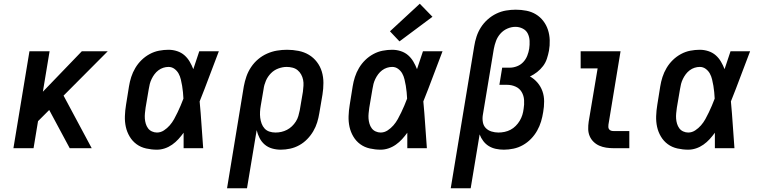

<svg xmlns="http://www.w3.org/2000/svg" viewBox="-20 -795 4090 1030"><path d="M52 0 138 -520H246L210 -303L419 -520H558L321 -282L472 0H354L244 -205L184 -145L160 0Z M822 8Q793 8 764 1.5Q735 -5 712.5 -21.5Q690 -38 675.5 -62.5Q661 -87 655 -114.5Q649 -142 650 -172Q651 -202 656 -232L672 -332Q676 -357 684 -382Q692 -407 706 -430.5Q720 -454 739.5 -473Q759 -492 783 -505Q807 -518 833 -523Q859 -528 884 -528Q908 -528 930.5 -520.5Q953 -513 969.5 -498.5Q986 -484 997.5 -464.5Q1009 -445 1017 -424Q1025 -448 1033 -472Q1041 -496 1049 -520H1154Q1128 -453 1103 -385.5Q1078 -318 1051 -251Q1057 -188 1061 -125.5Q1065 -63 1070 0H965Q965 -21 965 -42Q965 -63 965 -83Q952 -65 937 -48.5Q922 -32 903.5 -19Q885 -6 864 1Q843 8 822 8ZM822 -84Q842 -84 859.5 -95.5Q877 -107 890.5 -122.5Q904 -138 914 -156Q924 -174 932.5 -192Q941 -210 949 -228.5Q957 -247 964 -266Q963 -283 961.5 -300.5Q960 -318 957 -335Q954 -352 950 -369Q946 -386 938 -400.5Q930 -415 916 -425.5Q902 -436 884 -436Q870 -436 856 -431.5Q842 -427 830 -418Q818 -409 809 -397Q800 -385 793.5 -371.5Q787 -358 783.5 -344.5Q780 -331 778 -317L761 -217Q759 -202 757.5 -187.5Q756 -173 757 -159Q758 -145 762 -131.5Q766 -118 774 -107Q782 -96 795 -90Q808 -84 822 -84Z M1198 215 1288 -332Q1293 -359 1302 -385Q1311 -411 1327 -435Q1343 -459 1365 -477.5Q1387 -496 1413 -507.5Q1439 -519 1466 -523.5Q1493 -528 1520 -528Q1551 -528 1581.5 -522Q1612 -516 1637 -501Q1662 -486 1680 -462.5Q1698 -439 1706.5 -410.5Q1715 -382 1715 -350.5Q1715 -319 1710 -288L1693 -188Q1689 -163 1681.5 -138.5Q1674 -114 1660.5 -91Q1647 -68 1628 -48.5Q1609 -29 1585.5 -16Q1562 -3 1536.5 2.5Q1511 8 1486 8Q1462 8 1439.5 1.5Q1417 -5 1400 -19.5Q1383 -34 1372.5 -54.5Q1362 -75 1357 -97L1305 215ZM1458 -84Q1474 -84 1489.5 -87.5Q1505 -91 1519.5 -98.5Q1534 -106 1546 -117.5Q1558 -129 1567 -143Q1576 -157 1580.5 -172.5Q1585 -188 1588 -203L1605 -303Q1607 -319 1608 -335.5Q1609 -352 1606 -367Q1603 -382 1595.5 -395.5Q1588 -409 1576.5 -418.5Q1565 -428 1549.5 -432Q1534 -436 1518 -436Q1496 -436 1473 -427.5Q1450 -419 1433 -401.5Q1416 -384 1406.5 -362Q1397 -340 1394 -317L1379 -229Q1376 -212 1375 -195.5Q1374 -179 1376 -163Q1378 -147 1383.5 -132Q1389 -117 1399.5 -105.5Q1410 -94 1425.5 -89Q1441 -84 1458 -84Z M2022 8Q1993 8 1964 1.5Q1935 -5 1912.5 -21.5Q1890 -38 1875.5 -62.5Q1861 -87 1855 -114.5Q1849 -142 1850 -172Q1851 -202 1856 -232L1872 -332Q1876 -357 1884 -382Q1892 -407 1906 -430.5Q1920 -454 1939.5 -473Q1959 -492 1983 -505Q2007 -518 2033 -523Q2059 -528 2084 -528Q2108 -528 2130.5 -520.5Q2153 -513 2169.5 -498.5Q2186 -484 2197.5 -464.5Q2209 -445 2217 -424Q2225 -448 2233 -472Q2241 -496 2249 -520H2354Q2328 -453 2303 -385.5Q2278 -318 2251 -251Q2257 -188 2261 -125.5Q2265 -63 2270 0H2165Q2165 -21 2165 -42Q2165 -63 2165 -83Q2152 -65 2137 -48.5Q2122 -32 2103.5 -19Q2085 -6 2064 1Q2043 8 2022 8ZM2022 -84Q2042 -84 2059.5 -95.5Q2077 -107 2090.5 -122.5Q2104 -138 2114 -156Q2124 -174 2132.5 -192Q2141 -210 2149 -228.5Q2157 -247 2164 -266Q2163 -283 2161.5 -300.5Q2160 -318 2157 -335Q2154 -352 2150 -369Q2146 -386 2138 -400.5Q2130 -415 2116 -425.5Q2102 -436 2084 -436Q2070 -436 2056 -431.5Q2042 -427 2030 -418Q2018 -409 2009 -397Q2000 -385 1993.5 -371.5Q1987 -358 1983.5 -344.5Q1980 -331 1978 -317L1961 -217Q1959 -202 1957.5 -187.5Q1956 -173 1957 -159Q1958 -145 1962 -131.5Q1966 -118 1974 -107Q1982 -96 1995 -90Q2008 -84 2022 -84ZM2123 -573 2072 -627 2232 -775 2300 -705Z M2398 215 2524 -547Q2528 -573 2536.5 -599Q2545 -625 2560 -648.5Q2575 -672 2596.5 -691Q2618 -710 2643 -722Q2668 -734 2694.5 -738.5Q2721 -743 2747 -743Q2776 -743 2804 -737.5Q2832 -732 2855 -718Q2878 -704 2894.5 -682.5Q2911 -661 2919.5 -635Q2928 -609 2929 -580Q2930 -551 2925 -523Q2921 -502 2914 -480.5Q2907 -459 2893.5 -441Q2880 -423 2861.5 -408.5Q2843 -394 2823 -385Q2846 -372 2863.5 -351.5Q2881 -331 2890 -305.5Q2899 -280 2899 -251Q2899 -222 2894 -194Q2890 -168 2882.5 -143Q2875 -118 2861.5 -94Q2848 -70 2828.5 -50Q2809 -30 2785 -16.5Q2761 -3 2734.5 2.5Q2708 8 2683 8Q2661 8 2640 3.5Q2619 -1 2602 -11.5Q2585 -22 2572.5 -38.5Q2560 -55 2553 -74L2505 215ZM2654 -84Q2670 -84 2687 -87.5Q2704 -91 2719 -99Q2734 -107 2746.5 -119.5Q2759 -132 2768 -147Q2777 -162 2782 -178Q2787 -194 2789 -211Q2793 -234 2791.5 -258Q2790 -282 2778.5 -301.5Q2767 -321 2745.5 -330.5Q2724 -340 2700 -340H2659L2674 -432H2715Q2734 -432 2753.5 -439.5Q2773 -447 2787 -462Q2801 -477 2808.5 -496Q2816 -515 2819 -534Q2822 -555 2821 -576Q2820 -597 2811.5 -614.5Q2803 -632 2784.5 -641.5Q2766 -651 2745 -651Q2723 -651 2701.5 -641.5Q2680 -632 2664.5 -614.5Q2649 -597 2641 -575.5Q2633 -554 2629 -532L2570 -177Q2567 -158 2570.5 -139Q2574 -120 2586.5 -107.5Q2599 -95 2617 -89.5Q2635 -84 2654 -84Z M3271 0Q3251 0 3231.5 -3Q3212 -6 3195 -13.5Q3178 -21 3164.5 -34Q3151 -47 3143.5 -64.5Q3136 -82 3135.5 -102Q3135 -122 3138 -142L3186 -428H3095V-520H3309L3244 -126Q3243 -120 3243.5 -113Q3244 -106 3248 -101Q3252 -96 3258 -94Q3264 -92 3271 -92H3356V0Z M3672 8Q3643 8 3614 1.5Q3585 -5 3562.5 -21.5Q3540 -38 3525.5 -62.5Q3511 -87 3505 -114.5Q3499 -142 3500 -172Q3501 -202 3506 -232L3522 -332Q3526 -357 3534 -382Q3542 -407 3556 -430.5Q3570 -454 3589.5 -473Q3609 -492 3633 -505Q3657 -518 3683 -523Q3709 -528 3734 -528Q3758 -528 3780.5 -520.5Q3803 -513 3819.5 -498.5Q3836 -484 3847.5 -464.5Q3859 -445 3867 -424Q3875 -448 3883 -472Q3891 -496 3899 -520H4004Q3978 -453 3953 -385.5Q3928 -318 3901 -251Q3907 -188 3911 -125.5Q3915 -63 3920 0H3815Q3815 -21 3815 -42Q3815 -63 3815 -83Q3802 -65 3787 -48.5Q3772 -32 3753.5 -19Q3735 -6 3714 1Q3693 8 3672 8ZM3672 -84Q3692 -84 3709.5 -95.5Q3727 -107 3740.5 -122.5Q3754 -138 3764 -156Q3774 -174 3782.5 -192Q3791 -210 3799 -228.5Q3807 -247 3814 -266Q3813 -283 3811.5 -300.5Q3810 -318 3807 -335Q3804 -352 3800 -369Q3796 -386 3788 -400.5Q3780 -415 3766 -425.5Q3752 -436 3734 -436Q3720 -436 3706 -431.5Q3692 -427 3680 -418Q3668 -409 3659 -397Q3650 -385 3643.5 -371.5Q3637 -358 3633.5 -344.5Q3630 -331 3628 -317L3611 -217Q3609 -202 3607.5 -187.5Q3606 -173 3607 -159Q3608 -145 3612 -131.5Q3616 -118 3624 -107Q3632 -96 3645 -90Q3658 -84 3672 -84Z"/></svg>

Font: Iosevka Etoile SmBdObl
Style: Regular
Weight: 600
Italic angle: -9°
Designer: Belleve Invis
Foundry: Belleve Invis
Version: Version 15.5.2; ttfautohint (v1.8.4)